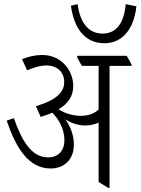

<svg xmlns="http://www.w3.org/2000/svg" viewBox="-20 -889 670 915"><path d="M478 -683C565 -683 619 -753 630 -859L579 -869C572 -782 536 -729 469 -729C400 -729 361 -783 350 -869L318 -862C332 -758 381 -683 478 -683ZM221 -86C287 -86 332 -130 332 -199C332 -241 319 -281 292 -320C320 -302 352 -291 386 -291C410 -291 432 -296 450 -305V-22L495 6H502V-575H607V-582L584 -623H348V-615L370 -575H450V-367C428 -347 400 -337 365 -337C327 -337 289 -349 259 -368C308 -397 329 -434 329 -479C329 -518 314 -554 290 -580C262 -611 224 -627 181 -627C149 -627 118 -620 85 -607L109 -554C143 -568 173 -577 201 -577C252 -577 286 -546 286 -498C286 -447 245 -411 151 -383L174 -332C195 -338 213 -345 229 -352C263 -318 287 -271 287 -221C287 -172 259 -139 209 -139C133 -139 86 -212 46 -326L12 -314C55 -187 115 -86 221 -86Z"/></svg>

Font: Noto Serif Devanagari Condensed Light
Style: Regular
Weight: 300
Width: 3
Designer: Universal Thirst, Indian Type Foundry and the Monotype Design Team
Foundry: Monotype Imaging Inc.
Version: Version 2.004